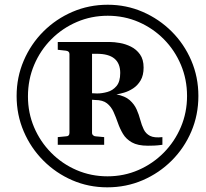

<svg xmlns="http://www.w3.org/2000/svg" viewBox="-20 -759 877 818"><path d="M825.2 -350.1Q825.2 -269.5 795.2 -199Q765.1 -128.4 711.7 -75Q658.2 -21.5 587.9 8.8Q517.6 39.1 437 39.1Q357.4 39.1 287.6 8.8Q217.8 -21.5 164.6 -75Q111.3 -128.4 81.1 -199Q50.8 -269.5 50.8 -350.1Q50.8 -430.2 81.1 -500.7Q111.3 -571.3 164.8 -624.8Q218.3 -678.2 288.6 -708.5Q358.9 -738.8 439 -738.8Q518.1 -738.8 587.9 -708.5Q657.7 -678.2 711.2 -625Q764.6 -571.8 794.9 -501.2Q825.2 -430.7 825.2 -350.1ZM776.9 -350.1Q776.9 -420.9 750.7 -482.9Q724.6 -544.9 678.2 -591.8Q631.8 -638.7 570.6 -665.3Q509.3 -691.9 439 -691.9Q369.1 -691.9 307.6 -665.5Q246.1 -639.2 199.2 -592.3Q152.3 -545.4 125.7 -482.9Q99.1 -420.4 99.1 -348.1Q99.1 -278.3 125.2 -216.8Q151.4 -155.3 198 -108.2Q244.6 -61 306.2 -34.4Q367.7 -7.8 438 -7.8Q508.3 -7.8 569.8 -34.7Q631.3 -61.5 678 -108.9Q724.6 -156.2 750.7 -218Q776.9 -279.8 776.9 -350.1ZM671.9 -142.1Q650.4 -139.2 636.5 -138.7Q622.6 -138.2 609.9 -138.2Q566.9 -138.2 542 -152.3Q517.1 -166.5 503.9 -188.7Q490.7 -210.9 482.2 -235.6Q473.6 -260.3 463.6 -282.5Q453.6 -304.7 435.8 -318.8Q418 -333 384.8 -333Q381.3 -333 379.6 -333.5Q377.9 -334 372.1 -334V-192.9Q372.1 -186.5 377 -182.4Q381.8 -178.2 387.2 -178.2L423.8 -174.8V-142.1H226.1V-174.8L261.2 -178.2Q275.9 -178.2 275.9 -192.9V-528.8Q275.9 -541 261.2 -543L226.1 -546.9V-580.1H448.2Q466.3 -580.1 490.5 -575.9Q514.6 -571.8 537.8 -560.3Q561 -548.8 576.4 -527.3Q591.8 -505.9 591.8 -471.2Q591.8 -438 579.1 -416.5Q566.4 -395 547.4 -382.6Q528.3 -370.1 509 -364.5Q489.7 -358.9 476.1 -356.9Q513.2 -349.6 532.7 -332.3Q552.2 -314.9 562 -293Q571.8 -271 577.6 -248.5Q583.5 -226.1 592.3 -207.8Q601.1 -189.5 619.1 -180.2Q637.2 -170.9 671.9 -174.8ZM492.2 -448.2Q492.2 -529.8 393.1 -529.8Q393.1 -529.8 386.7 -529.8Q380.4 -529.8 372.1 -529.8V-361.8Q380.9 -361.3 386 -361.1Q391.1 -360.8 394 -360.8Q414.6 -360.8 437.5 -367.2Q460.4 -373.5 476.3 -392.3Q492.2 -411.1 492.2 -448.2Z"/></svg>

Font: Charis
Style: Bold Italic
Weight: 700
Italic angle: -11°
Designer: Walt Agee, Miriam Martin, Annie Olsen, Victor Gaultney, Lorna Priest, Alan Ward, Bob Hallissy, Martin Hosken, Sharon Cor
Foundry: SIL Global
Version: Version 7.000